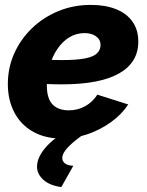

<svg xmlns="http://www.w3.org/2000/svg" viewBox="-20 -555 598 783"><path d="M232 10Q164 10 114.5 -18Q65 -46 38.5 -96.5Q12 -147 12 -212Q12 -279 38 -337Q64 -395 110 -439.5Q156 -484 217.5 -509.5Q279 -535 350 -535Q410 -535 453.5 -517.5Q497 -500 520.5 -466.5Q544 -433 544 -385Q544 -300 465.5 -255.5Q387 -211 232 -211Q202 -211 166.5 -212.5Q131 -214 93 -218L113 -316Q145 -313 174 -311.5Q203 -310 232 -310Q291 -310 325.5 -316.5Q360 -323 375 -337Q390 -351 390 -371Q390 -387 381.5 -397.5Q373 -408 358.5 -414Q344 -420 324 -420Q291 -420 263 -403Q235 -386 214.5 -356Q194 -326 182.5 -287.5Q171 -249 171 -205Q171 -174 180 -151.5Q189 -129 209.5 -117Q230 -105 261 -105Q297 -105 327.5 -122Q358 -139 377 -169L503 -129Q476 -88 432 -56.5Q388 -25 336.5 -7.5Q285 10 232 10ZM131 125Q131 89 162.5 50.5Q194 12 254 -22H307L311 0Q275 26 254.5 48.5Q234 71 234 89Q234 103 245 111.5Q256 120 279 121L230 208Q181 201 156 177.5Q131 154 131 125Z"/></svg>

Font: Raleway Thin ExtraBold
Style: Italic
Weight: 800
Italic angle: -12°
Version: Version 4.026